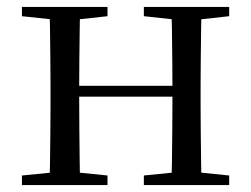

<svg xmlns="http://www.w3.org/2000/svg" viewBox="-20 -536 728 556"><path d="M123.1 0Q124.3 -24.4 124.8 -65.3Q125.3 -106.3 125.8 -150.3Q126.3 -194.3 126.3 -228.5V-288.3Q126.3 -321.7 125.8 -365.7Q125.3 -409.7 124.8 -450.7Q124.3 -491.8 123.1 -516H212.3Q211.3 -491.8 210.8 -450.2Q210.3 -408.7 209.8 -363.1Q209.3 -317.5 209.3 -279.8V-260.2Q209.3 -210.2 209.8 -159.3Q210.3 -108.5 210.8 -66.4Q211.3 -24.4 212.3 0ZM475.4 0Q477.4 -24.4 477.9 -66.4Q478.4 -108.5 478.9 -159.3Q479.4 -210.2 479.4 -260.2V-279.8Q479.4 -317.5 478.9 -363.1Q478.4 -408.7 477.9 -450.2Q477.4 -491.8 475.4 -516H563.9Q562.9 -491.8 562.4 -450.7Q561.9 -409.7 561.4 -365.7Q560.9 -321.7 560.9 -288.3V-228.5Q560.9 -194.3 561.4 -150.3Q561.9 -106.3 562.4 -65.3Q562.9 -24.4 563.9 0ZM43.5 0V-27.8L152.7 -38.6H184.7L291.3 -27.8V0ZM43.5 -489.1V-516H291.3V-489.1L184.7 -477.4H152.7ZM396.6 0V-27.8L504.8 -38.6H537.8L643.7 -27.8V0ZM396.6 -489.1V-516H643.7V-489.1L537.8 -477.4H504.8ZM167 -256V-287.5H519.9V-256Z"/></svg>

Font: Noto Serif HK ExtraLight
Style: Regular
Weight: 200
Designer: Ryoko NISHIZUKA 西塚涼子 (kana & ideographs); Frank Grießhammer (Latin, Greek & Cyrillic); Wenlong ZHANG 张文龙 (bopomofo); San
Foundry: Adobe
Version: Version 2.002-H1;hotconv 1.1.0;makeotfexe 2.6.0